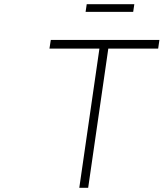

<svg xmlns="http://www.w3.org/2000/svg" viewBox="-20 -888 774 908"><path d="M213.9 -658.2 220.2 -699.2H733.9L728 -658.2H492.2L397 0H355L450.2 -658.2ZM384.8 -832 390.1 -868.2H615.2L609.9 -832Z"/></svg>

Font: Trueno UltraLight
Style: Italic
Weight: 250
Designer: Julieta Ulanovsky
Foundry: Julieta Ulanovsky
Version: Version 3.001b | FøM Fix